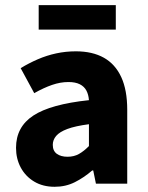

<svg xmlns="http://www.w3.org/2000/svg" viewBox="-20 -705 567 737"><path d="M189.8 12Q144.5 12 111.2 -8Q78 -27.9 59.7 -61.8Q41.5 -95.7 41.5 -137.6Q41.5 -217.8 107.9 -261.4Q174.4 -305 321.4 -320.5Q319.9 -341.6 311.7 -357.2Q303.4 -372.9 286.5 -381.5Q269.5 -390.1 242.6 -390.1Q211.7 -390.1 179.7 -379Q147.7 -368 111.4 -347.4L59.3 -443.4Q90.8 -462.6 125 -477.4Q159.2 -492.2 195.8 -500.1Q232.4 -508 271.4 -508Q334.6 -508 378.5 -483.5Q422.3 -459 445.3 -409.3Q468.4 -359.6 468.4 -283.3V0H348.2L337.9 -50.6H333.9Q302.2 -23.2 267.1 -5.6Q232.1 12 189.8 12ZM239.2 -103.3Q264.2 -103.3 283.2 -114.1Q302.3 -124.9 321.4 -144.3V-228.2Q269 -221.3 238.7 -210Q208.4 -198.6 195.5 -183.2Q182.6 -167.8 182.6 -149Q182.6 -125.8 198.2 -114.5Q213.7 -103.3 239.2 -103.3ZM128.5 -591.5V-685.4H424.5V-591.5Z"/></svg>

Font: Source Sans 3 VF
Style: Regular
Weight: 200
Designer: Paul D. Hunt
Foundry: Adobe
Version: Version 3.046;hotconv 1.0.118;makeotfexe 2.5.65603